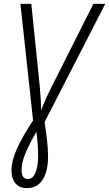

<svg xmlns="http://www.w3.org/2000/svg" viewBox="-20 -734 561 987"><path d="M118 233Q172 233 199.5 189.5Q227 146 227 71Q227 30 221.5 -16Q216 -62 209 -106L521 -714H460L245 -287Q212 -222 191 -166Q191 -196 189 -230.5Q187 -265 184 -294L141 -714H85L150 -115Q93 -28 66 33Q39 94 39 143Q39 184 59.5 208.5Q80 233 118 233ZM123 186Q91 186 91 140Q91 102 110 56Q129 10 167 -57Q171 -27 173.5 3.5Q176 34 176 66Q176 118 163 152Q150 186 123 186Z"/></svg>

Font: Noto Sans Display SemiCondensed Light
Style: Italic
Weight: 300
Width: 4
Italic angle: -12°
Designer: Monotype Design Team
Foundry: Monotype Imaging Inc.
Version: Version 1.900